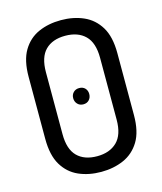

<svg xmlns="http://www.w3.org/2000/svg" viewBox="-111 -813 761 901"><g transform="rotate(-15 270.0 -362.5)"><path d="M270 6Q209 6 160.5 -15.5Q112 -37 83.5 -84.5Q55 -132 55 -212V-513Q55 -593 83.5 -640.5Q112 -688 160.5 -709.5Q209 -731 270 -731Q330 -731 379 -709.5Q428 -688 457 -640.5Q486 -593 486 -513V-212Q486 -132 457 -84.5Q428 -37 379 -15.5Q330 6 270 6ZM270 -70Q331 -70 366.5 -104.5Q402 -139 402 -212V-513Q402 -586 367 -620.5Q332 -655 270 -655Q208 -655 173.5 -620.5Q139 -586 139 -513V-212Q139 -139 173.5 -104.5Q208 -70 270 -70ZM270 -322Q253 -322 242 -333.5Q231 -345 231 -362Q231 -379 242 -390Q253 -401 270 -401Q288 -401 298.5 -390Q309 -379 309 -362Q309 -345 298.5 -333.5Q288 -322 270 -322Z"/></g></svg>

Font: Dosis ExtraLight Medium
Style: Regular
Weight: 500
Version: Version 3.001; ttfautohint (v1.8.2)